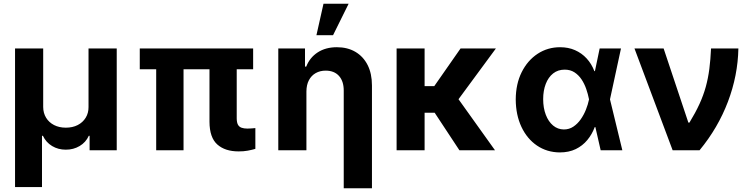

<svg xmlns="http://www.w3.org/2000/svg" viewBox="-20 -806 4034 1030"><path d="M60.7 197.7V-545.9H211.7V-232Q211.9 -199.5 227.3 -174.3Q242.8 -149.1 270.1 -135.1Q297.5 -121.1 333.2 -121.1Q369.5 -121.1 396.9 -135.2Q424.3 -149.3 439.7 -174.4Q455.2 -199.5 454.9 -232V-545.9H606.2V0H460.7V-77.5H456.4Q440.3 -42.2 407.2 -22.6Q374 -2.9 333.2 -3.1Q292.3 -2.9 259.5 -22.6Q226.8 -42.2 210.2 -77.5H205.3V197.7Z M1338 -545.9V-434.4H729.8V-545.9ZM964.6 -545.9V0H817.9V-545.9ZM1103.8 -545.9H1249.9V-170.5Q1250.2 -148.9 1256.4 -137.3Q1262.7 -125.6 1275.5 -120.9Q1288.4 -116.2 1307.5 -116.2Q1320 -116.2 1330.9 -117.2Q1341.8 -118.2 1349.9 -118.9V-7.4Q1331.2 -1.9 1308.8 2.3Q1286.3 6.4 1260.1 6.2Q1188.1 6.4 1146.1 -30.6Q1104.1 -67.6 1103.8 -152.9Z M1623.8 -315.2V0H1472.9V-545.9H1616.2V-448.8H1622.9Q1641.6 -497 1684.2 -524.9Q1726.8 -552.7 1787.3 -552.7Q1844.2 -552.7 1886.5 -527.9Q1928.7 -503.1 1952.1 -457.2Q1975.4 -411.2 1975.4 -347.3V204.1H1824V-320.3Q1824 -370.2 1798.6 -398.6Q1773.1 -427 1727.1 -427.1Q1697 -427.1 1673.5 -413.8Q1650.1 -400.5 1637.1 -375.6Q1624 -350.8 1623.8 -315.2ZM1677.5 -617 1715.4 -785.9H1850.2L1766.6 -617Z M2257.8 -545.9V0H2107.6V-545.9ZM2640.2 -545.9 2386.3 -201.2H2231.6L2213.7 -343.8H2309.6L2450.6 -545.9ZM2444.5 0 2300 -219.1 2424.6 -294.9 2635.4 0Z M2982.6 11.7Q2914 11 2860.7 -25.1Q2807.5 -61.3 2777.3 -125.3Q2747.2 -189.4 2746.7 -272.5Q2747.2 -355.9 2778.6 -418.8Q2810.1 -481.8 2863.9 -517.3Q2917.8 -552.7 2984.6 -552.7Q3029 -552.7 3064.8 -536.9Q3100.7 -521.1 3127.1 -492.4Q3153.5 -463.7 3168.6 -424.4H3214.6L3252 -274.4L3318.6 0H3202.3L3139.6 -274.4Q3134.3 -301.5 3124.7 -329.2Q3115.1 -356.8 3099.7 -380.1Q3084.2 -403.3 3061.9 -417.9Q3039.6 -432.4 3009.2 -432.4Q2973.2 -432.4 2947.4 -412.1Q2921.6 -391.7 2907.8 -356Q2893.9 -320.3 2893.9 -273.8Q2893.9 -227.1 2908 -190.3Q2922 -153.6 2947 -132.7Q2972.1 -111.7 3004.9 -111.5Q3033.3 -111.5 3055.8 -126.6Q3078.3 -141.7 3095.3 -165.8Q3112.2 -189.9 3123.3 -217.9Q3134.4 -245.8 3139.6 -271.5L3196.9 -545.9H3311.3L3252 -271.5L3214.6 -124.2H3170.5Q3156.1 -85.5 3130.7 -54.8Q3105.3 -24 3068.7 -6.2Q3032 11.7 2982.6 11.7Z M3588.4 0 3383.7 -545.9H3540.1L3672.8 -148.4H3678.6Q3711 -201.4 3732.3 -247.9Q3753.6 -294.4 3766.2 -340.2Q3778.8 -386 3785.3 -436.1Q3791.7 -486.1 3794.4 -545.9H3941.1Q3938.4 -401.3 3885.2 -260.7Q3832 -120.2 3732.9 0Z"/></svg>

Font: Inter V
Style: 
Weight: 400
Designer: Rasmus Andersson
Foundry: rsms
Version: Version 4.000;git-a3f224843